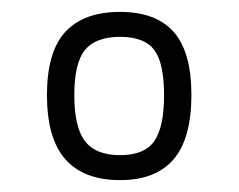

<svg xmlns="http://www.w3.org/2000/svg" viewBox="-20 -679 402 323"><path d="M182 -376Q121 -376 90 -411Q59 -446 59 -519Q59 -592 90 -625.5Q121 -659 182 -659Q242 -659 272 -625.5Q302 -592 302 -519Q302 -446 272 -411Q242 -376 182 -376ZM182 -418Q223 -418 239.5 -441.5Q256 -465 256 -519Q256 -573 239.5 -595Q223 -617 182 -617Q141 -617 123 -595Q105 -573 105 -519Q105 -465 123 -441.5Q141 -418 182 -418Z"/></svg>

Font: Cairo Play Light
Style: Regular
Weight: 300
Version: Version 3.119